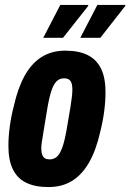

<svg xmlns="http://www.w3.org/2000/svg" viewBox="-20 -745 527 777"><path d="M176 12Q122 12 86 -5.5Q50 -23 32 -60Q14 -97 14 -155Q14 -191 19.5 -232.5Q25 -274 36 -316Q52 -388 79.5 -438Q107 -488 148 -514Q189 -540 244 -540Q299 -540 335 -522Q371 -504 389 -467Q407 -430 407 -372Q407 -335 401.5 -293.5Q396 -252 385 -209Q369 -138 341 -88.5Q313 -39 272.5 -13.5Q232 12 176 12ZM181 -100Q198 -100 210 -110.5Q222 -121 231.5 -146.5Q241 -172 249 -217Q260 -279 265 -311Q270 -343 271.5 -357.5Q273 -372 273 -380Q273 -398 269.5 -408.5Q266 -419 258.5 -423.5Q251 -428 239 -428Q222 -428 210 -417Q198 -406 189 -380.5Q180 -355 172 -309Q162 -247 156.5 -215Q151 -183 149 -168.5Q147 -154 147 -145Q147 -129 151 -118.5Q155 -108 162.5 -104Q170 -100 181 -100ZM155 -592 224 -725H337V-721L235 -592ZM305 -592 374 -725H487V-721L386 -592Z"/></svg>

Font: Archivo ExtraCondensed ExtraBold
Style: Italic
Weight: 800
Width: 2
Italic angle: -10°
Designer: Hector Gatti
Foundry: Omnibus-Type
Version: Version 2.001